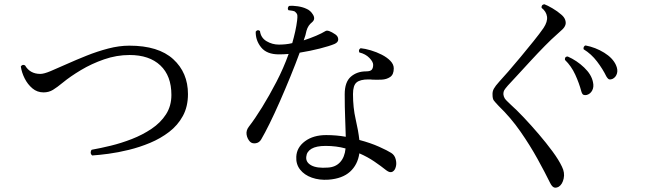

<svg xmlns="http://www.w3.org/2000/svg" viewBox="-20 -820 3040 904"><path d="M414 -88Q407 -94 407 -102Q407 -110 412 -115Q452 -122 501.5 -134Q551 -146 601 -165.5Q651 -185 693.5 -213.5Q736 -242 761.5 -281.5Q787 -321 787 -373Q787 -463 735 -512Q683 -561 590 -561Q529 -561 470 -540.5Q411 -520 361 -490Q311 -460 277 -432Q249 -409 229.5 -397Q210 -385 185 -385Q155 -385 132.5 -404Q110 -423 96 -451Q82 -479 78 -507Q86 -519 98 -512Q121 -472 170 -472Q187 -472 219 -485.5Q251 -499 294.5 -518.5Q338 -538 388 -558Q438 -578 489.5 -591.5Q541 -605 589 -605Q726 -605 795.5 -541.5Q865 -478 865 -377Q865 -318 841 -274Q817 -230 776.5 -199Q736 -168 687 -147.5Q638 -127 587 -114.5Q536 -102 491 -96Q446 -90 414 -88Z M1527 26Q1484 29 1448.5 16.5Q1413 4 1393 -21.5Q1373 -47 1375 -82Q1377 -126 1416 -155Q1455 -184 1516 -184Q1540 -184 1563 -182Q1586 -180 1608 -176Q1607 -220 1605 -267Q1603 -314 1603 -376Q1603 -434 1632 -459Q1661 -484 1704 -484Q1724 -484 1730.5 -492Q1737 -500 1737 -515Q1737 -529 1719 -547.5Q1701 -566 1672 -573Q1666 -586 1678 -593Q1699 -591 1726 -583Q1753 -575 1777.5 -562.5Q1802 -550 1818 -533.5Q1834 -517 1834 -498Q1834 -469 1817 -457.5Q1800 -446 1776.5 -445Q1753 -444 1733 -445Q1728 -446 1723 -446Q1718 -446 1714 -446Q1676 -446 1659 -432Q1642 -418 1642 -377Q1642 -313 1654.5 -259Q1667 -205 1672 -161Q1725 -147 1765 -129Q1805 -111 1822 -100Q1838 -90 1843 -70.5Q1848 -51 1844 -36Q1840 -18 1828 -11.5Q1816 -5 1799 -18Q1774 -38 1742.5 -59.5Q1711 -81 1672 -98Q1664 -44 1628 -11.5Q1592 21 1527 26ZM1157 -153Q1144 -167 1141 -186.5Q1138 -206 1152 -224Q1180 -260 1214 -315Q1248 -370 1281.5 -434.5Q1315 -499 1339 -566Q1327 -565 1315.5 -564.5Q1304 -564 1293 -564Q1236 -564 1209.5 -597Q1183 -630 1184 -671Q1193 -683 1204 -674Q1208 -642 1235 -626Q1262 -610 1293 -610Q1308 -610 1324 -611.5Q1340 -613 1356 -617Q1364 -645 1370 -672Q1376 -699 1379 -724Q1381 -740 1380 -748Q1379 -756 1371 -763Q1367 -768 1356 -769.5Q1345 -771 1338 -772Q1334 -777 1335.5 -783Q1337 -789 1341 -792Q1358 -794 1381.5 -790.5Q1405 -787 1422 -779Q1442 -771 1454 -750.5Q1466 -730 1450 -716Q1440 -708 1433.5 -698.5Q1427 -689 1423 -675Q1421 -665 1418 -654Q1415 -643 1410 -630Q1441 -640 1468 -651.5Q1495 -663 1513 -674Q1525 -681 1559 -658Q1572 -649 1572.5 -635Q1573 -621 1555 -613Q1531 -603 1486 -591.5Q1441 -580 1391 -572Q1372 -520 1347.5 -460Q1323 -400 1297.5 -342Q1272 -284 1249 -237.5Q1226 -191 1210 -164Q1201 -148 1184 -145.5Q1167 -143 1157 -153ZM1524 -31Q1560 -33 1581.5 -56.5Q1603 -80 1607 -121Q1564 -133 1513 -133Q1469 -133 1446.5 -119.5Q1424 -106 1422 -82Q1419 -56 1445.5 -41.5Q1472 -27 1524 -31Z M2611 59Q2598 66 2588.5 62.5Q2579 59 2570 41Q2546 -8 2511 -71.5Q2476 -135 2430.5 -200.5Q2385 -266 2328 -321Q2311 -339 2305 -347Q2299 -355 2299 -374Q2298 -389 2305 -402Q2312 -415 2331 -436Q2346 -452 2373 -483Q2400 -514 2431.5 -552Q2463 -590 2492 -626Q2521 -662 2539 -688Q2559 -718 2555.5 -742Q2552 -766 2530 -783Q2528 -798 2543 -800Q2557 -795 2581 -781Q2605 -767 2623 -751Q2636 -740 2640.5 -728Q2645 -716 2643 -706Q2640 -693 2628 -681.5Q2616 -670 2600 -656Q2578 -637 2545.5 -604Q2513 -571 2478.5 -533.5Q2444 -496 2415 -464.5Q2386 -433 2371 -417Q2358 -402 2354 -395Q2350 -388 2350 -377Q2351 -366 2356 -357.5Q2361 -349 2385 -327Q2412 -303 2446.5 -266.5Q2481 -230 2516.5 -188.5Q2552 -147 2581.5 -107Q2611 -67 2626 -35Q2640 -7 2634 20.5Q2628 48 2611 59ZM2865 -449Q2856 -445 2849.5 -446Q2843 -447 2835 -460Q2818 -495 2791 -530.5Q2764 -566 2728 -588Q2726 -594 2729 -599.5Q2732 -605 2737 -606Q2784 -597 2824.5 -572Q2865 -547 2880 -514Q2890 -492 2885 -474.5Q2880 -457 2865 -449ZM2743 -373Q2734 -371 2727.5 -373.5Q2721 -376 2717 -390Q2707 -428 2688.5 -468.5Q2670 -509 2640 -538Q2638 -554 2653 -554Q2696 -535 2730.5 -502Q2765 -469 2772 -433Q2777 -411 2768.5 -394.5Q2760 -378 2743 -373Z"/></svg>

Font: Zen Old Mincho
Style: Regular
Weight: 400
Designer: Yoshimichi Ohira
Foundry: Positype
Version: Version 1.001